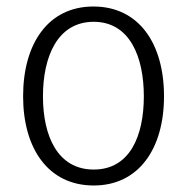

<svg xmlns="http://www.w3.org/2000/svg" viewBox="-20 -559 575 590"><path d="M268 11C407 11 484 -103 484 -263C484 -425 407 -539 267 -539C128 -539 51 -425 51 -263C51 -103 128 11 268 11ZM268 -492C379 -492 422 -384 422 -263C422 -141 379 -38 268 -38C157 -38 112 -141 112 -263C112 -384 156 -492 268 -492Z"/></svg>

Font: Repo Light
Style: Regular
Weight: 300
Designer: Stefan Peev
Foundry: Context Ltd
Version: Version 001.502